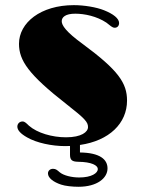

<svg xmlns="http://www.w3.org/2000/svg" viewBox="-20 -550 540 735"><path d="M46.4 -65.4C46.4 -51.8 58.6 -38.1 84 -23.9C120.1 -2.9 179.2 9.3 229 9.3C235.4 9.3 241.7 8.8 248 8.8V42.5C248 63 256.3 68.8 278.8 69.3C330.6 69.8 354.5 83 354.5 97.2C354.5 112.3 331.1 129.4 283.2 129.4C254.9 129.4 223.6 122.1 208.5 109.4C199.2 101.6 194.3 96.2 183.1 96.2C170.4 96.2 163.6 105 163.6 113.8C163.6 131.3 184.6 147 213.9 156.7C229.5 162.1 257.8 165 280.3 165C352.1 165 391.6 131.8 391.6 94.7C391.6 60.1 362.3 34.7 286.1 33.7V4.9C397.9 -11.2 466.3 -77.6 466.3 -165C466.3 -231.9 433.1 -280.8 298.3 -380.4C231 -429.2 216.3 -453.6 216.3 -468.8C216.3 -483.9 230 -497.6 268.1 -497.6C303.7 -497.6 350.6 -487.8 387.2 -463.4C402.3 -452.1 409.2 -443.8 419.4 -443.8C430.7 -443.8 436 -453.1 436 -461.4C436 -479.5 413.6 -496.6 378.4 -510.7C349.1 -522.5 302.2 -530.3 262.7 -530.3C135.3 -530.3 52.7 -462.9 52.7 -382.3C52.7 -318.8 88.4 -265.1 234.9 -150.9C306.2 -95.2 316.9 -82.5 316.9 -63.5C316.9 -44.9 292 -24.4 232.9 -24.4C179.2 -24.4 122.6 -41 90.8 -68.8C82 -77.1 75.2 -85 66.4 -85C53.7 -85 46.4 -75.2 46.4 -65.4Z"/></svg>

Font: Limelight
Style: Regular
Weight: 400
Designer: Nicole Fally
Foundry: Nicole Fally
Version: Version 1.002